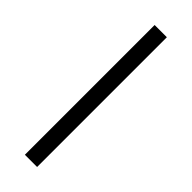

<svg xmlns="http://www.w3.org/2000/svg" viewBox="-235 -706 722 722"><g transform="rotate(45 125.5 -345.0)"><path d="M158 0V-690H93V0Z"/></g></svg>

Font: SnT
Style: Regular
Weight: 300
Designer: Natanael Gama
Version: Version 1.001;PS 001.001;hotconv 1.0.70;makeotf.lib2.5.58329